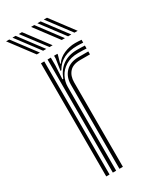

<svg xmlns="http://www.w3.org/2000/svg" viewBox="-235 -825 719 882"><g transform="rotate(-30 125.0 -384.0)"><path d="M86.2 0V-600H103.5L103.8 -558L100 -486.8H104.2Q120 -528.5 150.5 -549.6Q181 -570.8 225.8 -570.8Q237 -570.8 248.8 -570.5Q260.5 -570.2 266.8 -569.8V-554.2Q259.8 -554.8 247.1 -555.1Q234.5 -555.5 222.8 -555.5Q182.8 -555.5 156.2 -539Q129.8 -522.5 116.8 -497.1Q103.8 -471.8 103.8 -445V0ZM51.2 0V-600H68.8V0ZM121.2 0V-446.5Q121.2 -487 146 -512.8Q170.8 -538.5 215.5 -538.5Q228.5 -538.5 241.6 -538.5Q254.8 -538.5 266.8 -538.5V-523Q255 -523 241.4 -523Q227.8 -523 215.5 -523Q176 -523 157.8 -502.2Q139.5 -481.5 139.5 -447.8V0ZM111.5 -525 120.8 -585.5V-600H138.5V-595.8L126.5 -553.8H129.8Q145.2 -577 173.9 -589.5Q202.5 -602 233 -602Q240.2 -602 248.9 -601.6Q257.5 -601.2 266.8 -600.5V-585.2Q258.8 -586 250.6 -586.2Q242.5 -586.5 234.2 -586.5Q194.8 -586.5 164.8 -572.1Q134.8 -557.8 116.2 -525ZM122.5 -645 30.2 -767.5H47.2L139.2 -645ZM55 -645 -37 -767.5H-20.2L71.8 -645ZM88.8 -645 -3.2 -767.5H13.5L105.5 -645ZM255 -645 163 -767.5H180L272 -645ZM187.5 -645 95.5 -767.5H112.5L204.5 -645ZM221.2 -645 129.2 -767.5H146.2L238.2 -645Z"/></g></svg>

Font: Big Shoulders Inline Display Thin SemiBold
Style: Regular
Weight: 600
Version: Version 2.002